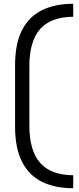

<svg xmlns="http://www.w3.org/2000/svg" viewBox="-20 -765 419 1020"><path d="M369 235Q273 235 203.5 201Q134 167 97 94.5Q60 22 60 -93V-417Q60 -533 97 -605Q134 -677 203.5 -711Q273 -745 369 -745V-676Q250 -675 193 -610.5Q136 -546 136 -412V-98Q136 35 193 100Q250 165 369 166Z"/></svg>

Font: Space Grotesk
Style: Regular
Weight: 400
Designer: Florian Karsten
Foundry: Florian Karsten
Version: Version 2.000